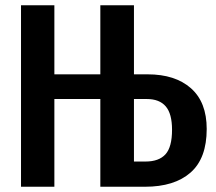

<svg xmlns="http://www.w3.org/2000/svg" viewBox="-20 -711 821 731"><path d="M767 -220Q767 -108 705.5 -54Q644 0 532 0H362V-334H187V0H60V-691H187V-428H362V-691H490V-428H542Q647 -428 707 -375Q767 -322 767 -220ZM635 -217Q635 -278 611 -306Q587 -334 539 -334H490V-96H534Q585 -96 610 -123.5Q635 -151 635 -217Z"/></svg>

Font: Fira Sans Compressed Medium
Style: Regular
Weight: 500
Width: 1
Designer: bBox Type GmbH & Carrois Corporate GbR & Edenspiekermann AG
Foundry: bBox Type GmbH & Carrois Corporate GbR & Edenspiekermann AG
Version: Version 4.301